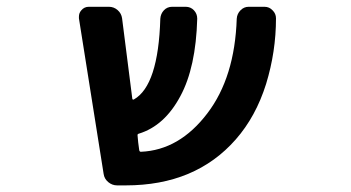

<svg xmlns="http://www.w3.org/2000/svg" viewBox="-20 -568 1040 569"><path d="M327.1 -18.6Q312.5 -18.6 300.8 -28.3Q289.1 -38.1 287.1 -52.7L213.9 -513.7Q213.9 -515.6 213.9 -518.6Q213.9 -529.3 220.7 -537.1Q229.5 -547.9 243.2 -547.9H302.7Q317.4 -547.9 328.6 -538.1Q339.8 -528.3 341.8 -513.7L372.1 -275.4Q373 -271.5 377 -273.4Q449.2 -314.5 455.1 -512.7Q456.1 -527.3 465.8 -537.6Q475.6 -547.9 490.2 -547.9H530.3Q544.9 -547.9 554.7 -537.6Q564.5 -527.3 564.5 -512.7Q560.5 -368.2 514.6 -283.2Q467.8 -195.3 391.6 -171.9Q386.7 -170.9 387.7 -166Q388.7 -158.2 389.6 -145.5Q391.6 -131.8 392.6 -123Q393.6 -118.2 397.5 -118.2Q511.7 -123 594.7 -232.4Q675.8 -338.9 681.6 -512.7Q682.6 -527.3 692.9 -537.6Q703.1 -547.9 716.8 -547.9H763.7Q778.3 -547.9 788.1 -537.1Q797.9 -527.3 797.9 -513.7Q797.9 -415 768.6 -319.3Q738.3 -222.7 678.7 -154.8Q619.1 -86.9 537.6 -52.7Q456.1 -18.6 352.5 -18.6Z"/></svg>

Font: Rounded-L Mgen+ 1m medium
Style: Regular
Weight: 500
Designer: [Source Han Sans]
Ryoko NISHIZUKA  (kana & ideographs); Paul D. Hunt (Latin, Greek & Cyrillic); Wenlong ZHANG  (bopomofo
Version: Version 1.059.20150602